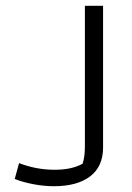

<svg xmlns="http://www.w3.org/2000/svg" viewBox="-20 -636 456 665"><path d="M31 -16 46 -71Q106 -48 169 -48Q229 -48 266 -69Q274 -92 274 -128V-616H337V-125Q337 -59 292 -25Q247 9 167 9Q132 9 95.5 2Q59 -5 31 -16Z"/></svg>

Font: Athiti
Style: Regular
Weight: 400
Designer: CadsonDemak Team
Foundry: CadsonDemak
Version: Version 1.032